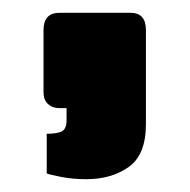

<svg xmlns="http://www.w3.org/2000/svg" viewBox="-20 -183 297 300"><path d="M53 88V26Q70 26 77 22Q84 18 84 5V-14H73Q62 -14 55 -20.5Q48 -27 48 -39V-136Q48 -163 73 -163H184Q208 -163 208 -136V11Q208 59 181 78Q154 97 115 97Q94 97 76 93.5Q58 90 53 88Z"/></svg>

Font: Exo Black
Style: Regular
Weight: 900
Designer: Natanael Gama
Foundry: Natanael Gama
Version: Version 1.500; ttfautohint (v1.6)